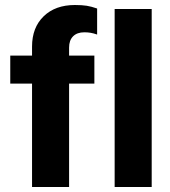

<svg xmlns="http://www.w3.org/2000/svg" viewBox="-20 -747 678 767"><path d="M108 0V-561Q108 -637 154.5 -682Q201 -727 279 -727Q308 -727 326.5 -724Q345 -721 368 -713V-609Q354 -614 342 -616Q330 -618 317 -618Q288 -618 272 -602Q256 -586 256 -557V0ZM21 -413V-525H357V-413ZM438 0V-711H586V0Z"/></svg>

Font: TikTok Sans 24pt
Style: Bold
Weight: 700
Version: Version 4.000